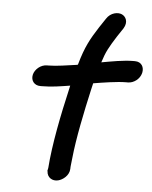

<svg xmlns="http://www.w3.org/2000/svg" viewBox="-55 -765 705 889"><g transform="rotate(5 297.0 -320.5)"><path d="M89 -401C83 -373 101 -352 128 -352H136C181 -352 222 -359 266 -366L263 -352C234 -227 206 -88 198 23L195 37L196 38C197 68 223 82 248 76C270 71 299 49 300 18C300 4 302 -2 305 -34C314 -124 340 -250 364 -356L371 -386C413 -393 482 -404 522 -404H531C557 -404 586 -424 593 -454C599 -480 586 -505 555 -505H546C503 -505 445 -494 400 -486C416 -537 429 -559 461 -610L489 -652C508 -683 494 -708 475 -716C457 -724 423 -719 404 -689L376 -647C338 -588 317 -550 294 -469V-468C294 -468 292 -467 292 -465C246 -459 196 -450 158 -450H151C122 -450 95 -427 89 -401Z"/></g></svg>

Font: Stray Cat
Style: ExBlkObl
Weight: 1000
Version: Version 1.0